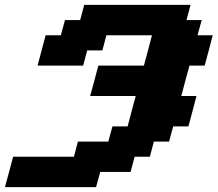

<svg xmlns="http://www.w3.org/2000/svg" viewBox="-54 -645 895 790"><path d="M-33.7 125H341.3L358.4 62.5H483.4L500 0H562.5L579.1 -62.5H641.6L658.7 -125H721.2Q727.1 -145.5 738 -187.3Q749 -229 754.4 -250H691.9Q697.3 -270.5 708.5 -312.3Q719.7 -354 725.6 -375H788.1Q793.9 -395.5 804.9 -437.3Q815.9 -479 821.3 -500H758.8L775.9 -562.5H713.4L730 -625H292.5L275.9 -562.5H213.4L196.3 -500H133.8Q128.4 -479 117.2 -437.5Q106 -396 100.6 -375H288.1L304.7 -437.5H367.2L383.8 -500H571.3Q565.9 -479 554.9 -437.3Q543.9 -395.5 538.1 -375H350.6Q345.2 -354 334 -312.3Q322.8 -270.5 316.9 -250H504.4Q498.5 -229 487.5 -187.3Q476.6 -145.5 471.2 -125H408.7L391.6 -62.5H266.6L250 0H0Q-5.4 21 -16.6 62.5Q-27.8 104 -33.7 125Z"/></svg>

Font: Faithful 32x
Style: SemiboldOblique
Weight: 400
Foundry: Faithful Resource Pack
Version: Version 1.0; January 27, 2023